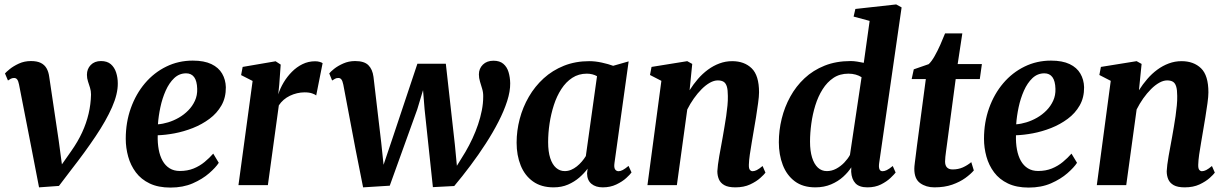

<svg xmlns="http://www.w3.org/2000/svg" viewBox="-20 -837 5545 868"><path d="M66 -455Q63 -470.5 57.8 -477.5Q52.5 -484.5 44 -484.5Q35.5 -484.5 28.8 -481Q22 -477.5 16 -473L2.5 -505Q8 -511.5 24.2 -524.8Q40.5 -538 65.2 -549.5Q90 -561 120 -561Q147.5 -561 164.5 -552.5Q181.5 -544 190.5 -528.2Q199.5 -512.5 202.5 -490L245.5 -201L266.5 -44.5L228 -48.5L302 -154Q332 -196.5 351.2 -238.2Q370.5 -280 380.5 -322.8Q390.5 -365.5 391.5 -409.5Q391.5 -426 387 -440.2Q382.5 -454.5 377.8 -468.8Q373 -483 373 -499Q373 -525.5 390.2 -543.2Q407.5 -561 436.5 -561Q464.5 -561 481 -546.8Q497.5 -532.5 505 -509.2Q512.5 -486 512.5 -460Q513 -412.5 486.5 -352.2Q460 -292 412.2 -220.8Q364.5 -149.5 302 -69.5L246.5 3.5L156.5 10L122 -168.5Z M969 -101Q955.5 -80 925.5 -53.8Q895.5 -27.5 851.5 -8.2Q807.5 11 750.5 11Q695.5 11 656.8 -7.5Q618 -26 594.2 -57.8Q570.5 -89.5 559.5 -129Q548.5 -168.5 548.5 -209.5Q548.5 -284 571.5 -348.2Q594.5 -412.5 635.5 -460.8Q676.5 -509 731.8 -536Q787 -563 851.5 -563Q903 -563 935.8 -547.2Q968.5 -531.5 984.2 -504.2Q1000 -477 1001 -443Q1001.5 -396 981.2 -360.5Q961 -325 927 -299.8Q893 -274.5 851.8 -258.2Q810.5 -242 769 -234.2Q727.5 -226.5 693 -225.5Q692 -190.5 697.5 -161Q703 -131.5 715.2 -109.8Q727.5 -88 747 -76Q766.5 -64 793 -64Q827.5 -64 855.2 -75.2Q883 -86.5 905 -104.8Q927 -123 944 -142.5ZM821.5 -505.5Q790.5 -505.5 767.5 -483.8Q744.5 -462 729 -427Q713.5 -392 705 -352Q696.5 -312 694 -275Q715.5 -276.5 740.2 -284Q765 -291.5 788.5 -305Q812 -318.5 831 -337.8Q850 -357 861.2 -381.5Q872.5 -406 871.5 -435.5Q870.5 -471 857.8 -488.2Q845 -505.5 821.5 -505.5Z M1058 0 1122 -471 1070 -497.5 1077 -534.5 1226 -560 1249 -545 1242.5 -455 1238 -410.5Q1246.5 -437.5 1262.2 -464Q1278 -490.5 1299.5 -512.2Q1321 -534 1347.5 -547Q1374 -560 1404.5 -560Q1416.5 -560 1425.5 -557.2Q1434.5 -554.5 1438.5 -551.5L1409.5 -405.5Q1405.5 -409.5 1391.8 -414.5Q1378 -419.5 1357 -419.5Q1340 -419.5 1323 -415.5Q1306 -411.5 1290.5 -404Q1275 -396.5 1262.2 -385.5Q1249.5 -374.5 1240.5 -360.5L1191 0Z M1621.5 10 1587 -164 1532 -454.5Q1528.5 -471.5 1523.2 -478Q1518 -484.5 1510 -484.5Q1500.5 -484.5 1494.8 -481Q1489 -477.5 1481.5 -473L1468.5 -505Q1474 -512.5 1490.5 -525.8Q1507 -539 1531.8 -550Q1556.5 -561 1585.5 -561Q1626.5 -561 1645.2 -542.5Q1664 -524 1668.5 -489.5L1703.5 -192L1714 -92L1754.5 -212L1867 -549H1995.5L2036.5 -182L2045.5 -87.5L2084 -150Q2101.5 -180 2116 -211.2Q2130.5 -242.5 2141.2 -274.2Q2152 -306 2158.2 -337.8Q2164.5 -369.5 2164.5 -400Q2165 -418 2160 -434.8Q2155 -451.5 2150 -468Q2145 -484.5 2145 -500.5Q2145 -527 2163 -544.8Q2181 -562.5 2211 -562.5Q2239 -562.5 2255.5 -548.5Q2272 -534.5 2279 -511.2Q2286 -488 2286.5 -460.5Q2287 -424.5 2272.8 -380Q2258.5 -335.5 2233.5 -286.8Q2208.5 -238 2176 -187.8Q2143.5 -137.5 2107 -88.8Q2070.5 -40 2033.5 4L1937 9L1899.5 -343L1892.5 -429.5L1866.5 -343L1742 2.5Z M2758 -100.5Q2755 -79.5 2760.8 -71.2Q2766.5 -63 2776.5 -63Q2785 -63 2795.5 -68.5Q2806 -74 2821.5 -87L2835 -57.5Q2829 -48.5 2811.2 -32.2Q2793.5 -16 2766.2 -3Q2739 10 2705 10Q2673 10 2653.8 -6Q2634.5 -22 2634 -53L2636.5 -74.5Q2621 -53.5 2598.8 -34.2Q2576.5 -15 2547.8 -2.5Q2519 10 2482.5 10Q2427 10 2389.8 -16.5Q2352.5 -43 2334 -89Q2315.5 -135 2315.5 -192Q2315.5 -246 2329.5 -299.2Q2343.5 -352.5 2370.8 -399.5Q2398 -446.5 2437.8 -482.8Q2477.5 -519 2529.5 -539.8Q2581.5 -560.5 2644 -560.5Q2671 -560.5 2700.8 -554Q2730.5 -547.5 2752 -539.5L2822 -559.5ZM2679 -492.5Q2669.5 -498 2657.8 -501Q2646 -504 2633 -504Q2596 -504 2567.2 -485.2Q2538.5 -466.5 2517.8 -434.5Q2497 -402.5 2484 -362.2Q2471 -322 2464.5 -278.8Q2458 -235.5 2458 -194.5Q2458 -151.5 2467.5 -122.2Q2477 -93 2494 -78.2Q2511 -63.5 2533 -63.5Q2548 -63.5 2561.8 -69.2Q2575.5 -75 2587.8 -84.8Q2600 -94.5 2610.2 -106.5Q2620.5 -118.5 2628.5 -131.5Z M3097.5 -429Q3114.5 -456 3135.2 -480Q3156 -504 3180.5 -522Q3205 -540 3232.5 -550.2Q3260 -560.5 3290 -560.5Q3345 -560.5 3378.2 -528.2Q3411.5 -496 3411.5 -419.5Q3411.5 -401 3407.2 -370.5Q3403 -340 3397.8 -306.8Q3392.5 -273.5 3387.5 -246Q3383.5 -221 3378.5 -192.8Q3373.5 -164.5 3369.8 -138.2Q3366 -112 3365.5 -92.5Q3365 -75 3370.2 -69Q3375.5 -63 3382 -63Q3391 -63 3401.5 -68.2Q3412 -73.5 3427.5 -86.5L3440.5 -56.5Q3435 -48.5 3417.2 -32.5Q3399.5 -16.5 3371.2 -3.2Q3343 10 3304.5 10Q3272 10 3254.5 0Q3237 -10 3230 -26.5Q3223 -43 3223 -63Q3223.5 -75 3225.8 -92.8Q3228 -110.5 3231.8 -132Q3235.5 -153.5 3239.8 -175.8Q3244 -198 3247.5 -218.5Q3251 -239.5 3255.2 -263.5Q3259.5 -287.5 3263 -312.2Q3266.5 -337 3268.8 -360.2Q3271 -383.5 3270.5 -403.5Q3270.5 -431 3265.8 -446.2Q3261 -461.5 3251 -467.5Q3241 -473.5 3225 -473.5Q3208 -473.5 3189.2 -463Q3170.5 -452.5 3152 -434Q3133.5 -415.5 3116.8 -391.8Q3100 -368 3087 -342L3040 0H2907L2970 -471.5L2918.5 -498L2925.5 -534.5L3087 -560.5L3109.5 -548Z M3954.5 -99.5Q3952 -81.5 3955.8 -72.2Q3959.5 -63 3970 -63Q3978.5 -63 3989 -68Q3999.5 -73 4016 -86.5L4029 -57Q4022.5 -48.5 4005.8 -32.5Q3989 -16.5 3962.8 -3.2Q3936.5 10 3901.5 10Q3864.5 10 3847.2 -8.5Q3830 -27 3828 -60.5L3828.5 -80.5Q3815 -59 3792 -38Q3769 -17 3737.2 -3.5Q3705.5 10 3666 10Q3609.5 10 3573 -17.5Q3536.5 -45 3518.8 -91.2Q3501 -137.5 3501 -194Q3501 -247.5 3514 -300.5Q3527 -353.5 3552.8 -400.2Q3578.5 -447 3617.2 -483.2Q3656 -519.5 3708 -540.2Q3760 -561 3825.5 -561Q3839.5 -561 3855.2 -558.5Q3871 -556 3885 -553L3911.5 -742.5L3839 -762L3847 -796.5L4031.5 -817L4056 -803.5ZM3875 -488Q3863.5 -495.5 3848.2 -499.8Q3833 -504 3815.5 -504Q3776.5 -504 3747.8 -484.8Q3719 -465.5 3698.8 -433.2Q3678.5 -401 3666 -360.8Q3653.5 -320.5 3647.8 -278Q3642 -235.5 3642 -196.5Q3642 -155 3651.2 -125Q3660.5 -95 3677.5 -79.2Q3694.5 -63.5 3718 -63.5Q3740 -63.5 3760.2 -74.2Q3780.5 -85 3796.8 -102Q3813 -119 3822.5 -136.5Z M4261 -183.5Q4258.5 -166 4256.8 -152.5Q4255 -139 4253.8 -128Q4252.5 -117 4252.5 -107Q4252.5 -89 4261.2 -80Q4270 -71 4286.5 -71Q4312 -71 4332.8 -80.2Q4353.5 -89.5 4371 -104L4382.5 -66.5Q4368.5 -50 4344 -32.2Q4319.5 -14.5 4284.8 -2.2Q4250 10 4204 10Q4166.5 10 4139.8 -9.2Q4113 -28.5 4113.5 -75Q4113.5 -79 4114 -85.2Q4114.5 -91.5 4116 -103Q4117.5 -114.5 4119.8 -132.8Q4122 -151 4125.5 -178.5L4165.5 -479.5H4101.5L4111 -523.5L4178.5 -547Q4191.5 -559 4205.2 -583.2Q4219 -607.5 4231.2 -635.2Q4243.5 -663 4252.5 -686H4330.5L4309.5 -547.5H4419L4409.5 -479.5H4300.5Z M4849 -101Q4835.5 -80 4805.5 -53.8Q4775.5 -27.5 4731.5 -8.2Q4687.5 11 4630.5 11Q4575.5 11 4536.8 -7.5Q4498 -26 4474.2 -57.8Q4450.5 -89.5 4439.5 -129Q4428.5 -168.5 4428.5 -209.5Q4428.5 -284 4451.5 -348.2Q4474.5 -412.5 4515.5 -460.8Q4556.5 -509 4611.8 -536Q4667 -563 4731.5 -563Q4783 -563 4815.8 -547.2Q4848.5 -531.5 4864.2 -504.2Q4880 -477 4881 -443Q4881.5 -396 4861.2 -360.5Q4841 -325 4807 -299.8Q4773 -274.5 4731.8 -258.2Q4690.5 -242 4649 -234.2Q4607.5 -226.5 4573 -225.5Q4572 -190.5 4577.5 -161Q4583 -131.5 4595.2 -109.8Q4607.5 -88 4627 -76Q4646.5 -64 4673 -64Q4707.5 -64 4735.2 -75.2Q4763 -86.5 4785 -104.8Q4807 -123 4824 -142.5ZM4701.5 -505.5Q4670.5 -505.5 4647.5 -483.8Q4624.5 -462 4609 -427Q4593.5 -392 4585 -352Q4576.5 -312 4574 -275Q4595.5 -276.5 4620.2 -284Q4645 -291.5 4668.5 -305Q4692 -318.5 4711 -337.8Q4730 -357 4741.2 -381.5Q4752.5 -406 4751.5 -435.5Q4750.5 -471 4737.8 -488.2Q4725 -505.5 4701.5 -505.5Z M5129 -429Q5146 -456 5166.8 -480Q5187.5 -504 5212 -522Q5236.5 -540 5264 -550.2Q5291.5 -560.5 5321.5 -560.5Q5376.5 -560.5 5409.8 -528.2Q5443 -496 5443 -419.5Q5443 -401 5438.8 -370.5Q5434.5 -340 5429.2 -306.8Q5424 -273.5 5419 -246Q5415 -221 5410 -192.8Q5405 -164.5 5401.2 -138.2Q5397.5 -112 5397 -92.5Q5396.5 -75 5401.8 -69Q5407 -63 5413.5 -63Q5422.5 -63 5433 -68.2Q5443.5 -73.5 5459 -86.5L5472 -56.5Q5466.5 -48.5 5448.8 -32.5Q5431 -16.5 5402.8 -3.2Q5374.5 10 5336 10Q5303.5 10 5286 0Q5268.5 -10 5261.5 -26.5Q5254.5 -43 5254.5 -63Q5255 -75 5257.2 -92.8Q5259.5 -110.5 5263.2 -132Q5267 -153.5 5271.2 -175.8Q5275.5 -198 5279 -218.5Q5282.5 -239.5 5286.8 -263.5Q5291 -287.5 5294.5 -312.2Q5298 -337 5300.2 -360.2Q5302.5 -383.5 5302 -403.5Q5302 -431 5297.2 -446.2Q5292.5 -461.5 5282.5 -467.5Q5272.5 -473.5 5256.5 -473.5Q5239.5 -473.5 5220.8 -463Q5202 -452.5 5183.5 -434Q5165 -415.5 5148.2 -391.8Q5131.5 -368 5118.5 -342L5071.5 0H4938.5L5001.5 -471.5L4950 -498L4957 -534.5L5118.5 -560.5L5141 -548Z"/></svg>

Font: Merriweather 36pt
Style: Bold Italic
Weight: 700
Italic angle: -7.8°
Version: Version 2.101